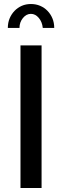

<svg xmlns="http://www.w3.org/2000/svg" viewBox="-20 -936 309 956"><path d="M82 0V-710H187V0ZM134 -867Q111 -867 94 -846Q77 -825 77 -797H19Q19 -823 28 -844.5Q37 -866 52.5 -882Q68 -898 88.5 -907Q109 -916 134 -916Q159 -916 180 -907Q201 -898 216.5 -882Q232 -866 241 -844.5Q250 -823 250 -797H193Q190 -827 173 -847Q156 -867 134 -867Z"/></svg>

Font: Rising Sun Medium
Style: Regular
Weight: 500
Designer: Matt McInerney, Pablo Impallari, Rodrigo Fuenzalida (Raleway font), Stephen Hutchings (Greek), Cristiano Sobral (main ch
Foundry: The Rising Sun Project Authors
Version: Version 4.327; ttfautohint (v1.8.4.7-5d5b-dirty)